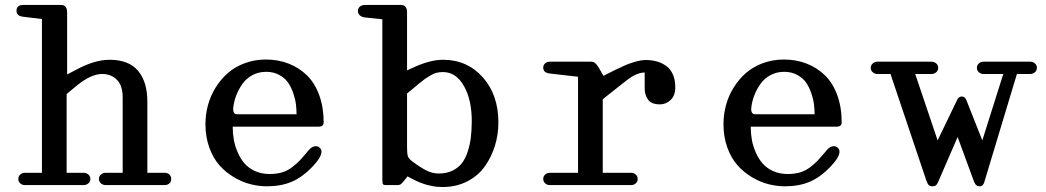

<svg xmlns="http://www.w3.org/2000/svg" viewBox="-20 -750 4238 778"><path d="M74.2 -682.1Q46.9 -685.1 46.9 -706.1Q46.9 -730 74.2 -730H221.2H223.6Q226.6 -730 227.8 -730Q229 -730 232.2 -729.7Q235.4 -729.5 237.1 -728.5Q238.8 -727.5 241.5 -726.1Q244.1 -724.6 245.6 -722.4Q247.1 -720.2 248.8 -717Q250.5 -713.9 251.2 -709.2Q252 -704.6 252 -699.2V-448.2L293.9 -470.2Q365.7 -507.8 423.8 -507.8Q502 -507.8 539.6 -462.9Q577.1 -418 577.1 -337.9V-49.8H647Q658.7 -49.8 666.3 -43Q673.8 -36.1 673.8 -24.9Q673.8 -13.7 666.3 -6.8Q658.7 0 647 0H408.2Q397 0 388.9 -7.1Q380.9 -14.2 380.9 -24.9Q380.9 -35.6 388.9 -42.7Q397 -49.8 408.2 -49.8H477.1V-355Q477.1 -402.8 453.9 -426.5Q430.7 -450.2 394 -450.2Q349.1 -450.2 292 -403.8L250 -369.1V-49.8H318.8Q330.1 -49.8 338.1 -42.7Q346.2 -35.6 346.2 -24.9Q346.2 -14.2 338.1 -7.1Q330.1 0 318.8 0H81.1Q69.8 0 62 -7.1Q54.2 -14.2 54.2 -24.9Q54.2 -35.6 62 -42.7Q69.8 -49.8 81.1 -49.8H149.9V-672.9Z M1072.8 -44.9Q1100.6 -44.9 1122.8 -51.5Q1145 -58.1 1163.8 -72.5Q1182.6 -86.9 1194.1 -99.1Q1205.6 -111.3 1223.6 -132.8Q1228 -138.2 1230.5 -141.1Q1241.7 -154.3 1253.9 -157Q1266.1 -159.7 1274.9 -151.9Q1299.3 -130.4 1246.6 -75.2Q1205.1 -31.7 1161.9 -13.4Q1118.7 4.9 1061.5 4.9Q1028.3 4.9 994.6 -3.7Q960.9 -12.2 927.7 -32Q894.5 -51.8 869.1 -80.3Q843.8 -108.9 828.1 -152.1Q812.5 -195.3 812.5 -247.1Q812.5 -285.6 822.5 -323.2Q832.5 -360.8 853.3 -394.5Q874 -428.2 902.8 -453.6Q931.6 -479 971.7 -493.9Q1011.7 -508.8 1057.6 -508.8Q1106.9 -508.8 1149.2 -492.4Q1191.4 -476.1 1223.4 -445.1Q1255.4 -414.1 1273.4 -364.7Q1291.5 -315.4 1291.5 -253.9Q1291.5 -236.8 1270.5 -236.8H922.9Q922.9 -209.5 927.5 -183.6Q932.1 -157.7 943.4 -132.1Q954.6 -106.4 971.2 -87.4Q987.8 -68.4 1013.9 -56.6Q1040 -44.9 1072.8 -44.9ZM925.8 -318.8Q920.9 -287.1 940.9 -287.1H1181.6Q1181.6 -307.1 1179.2 -327.1Q1176.8 -347.2 1168.5 -371.8Q1160.2 -396.5 1147.5 -415Q1134.8 -433.6 1111.6 -446.3Q1088.4 -459 1058.6 -459Q1027.8 -459 1002.9 -445.6Q978 -432.1 962.6 -410.4Q947.3 -388.7 938.2 -365.7Q929.2 -342.8 925.8 -318.8Z M1459.5 -679.2Q1446.3 -680.7 1438.2 -687.7Q1430.2 -694.8 1430.2 -705.1Q1430.2 -716.3 1438.2 -723.1Q1446.3 -730 1459.5 -730H1598.6H1601.6Q1604 -730 1605.2 -730Q1606.4 -730 1609.6 -729.7Q1612.8 -729.5 1614.5 -728.5Q1616.2 -727.5 1618.9 -726.1Q1621.6 -724.6 1623 -722.4Q1624.5 -720.2 1626.2 -717Q1627.9 -713.9 1628.7 -709.2Q1629.4 -704.6 1629.4 -699.2V-464.8L1662.6 -480Q1726.1 -507.8 1775.4 -507.8Q1873 -507.8 1936.3 -436.8Q1999.5 -365.7 1999.5 -253.9Q1999.5 -205.1 1985.6 -159.7Q1971.7 -114.3 1944.8 -76.2Q1918 -38.1 1873.5 -15.1Q1829.1 7.8 1773.4 7.8Q1762.7 7.8 1751.7 6.8Q1740.7 5.9 1730.5 3.7Q1720.2 1.5 1711.9 -0.5Q1703.6 -2.4 1693.6 -6.1Q1683.6 -9.8 1678 -12Q1672.4 -14.2 1663.1 -18.8Q1653.8 -23.4 1650.9 -24.9Q1647.9 -26.4 1639.9 -30.8Q1631.8 -35.2 1631.3 -35.2Q1611.3 -9.3 1605.7 -4.6Q1600.1 0 1589.4 0H1544.4Q1533.7 0 1531.5 -4.2Q1529.3 -8.3 1529.3 -23.9V-671.9ZM1629.4 -151.9Q1629.4 -127 1632.8 -116.9Q1636.2 -106.9 1650.4 -96.2Q1684.6 -70.8 1708.5 -58.8Q1732.4 -46.9 1758.3 -46.9Q1790.5 -46.9 1814.7 -59.1Q1838.9 -71.3 1853 -90.6Q1867.2 -109.9 1876 -138.2Q1884.8 -166.5 1887.9 -193.6Q1891.1 -220.7 1891.6 -253.9Q1892.6 -343.3 1860.4 -400.6Q1828.1 -458 1775.4 -458Q1761.7 -458 1749.8 -455.3Q1737.8 -452.6 1722.9 -443.4Q1708 -434.1 1702.9 -430.9Q1697.8 -427.7 1678.7 -412.1Q1659.7 -396.5 1658.2 -395L1629.4 -371.1Z M2208 -452.1Q2181.2 -455.1 2181.2 -476.1Q2181.2 -486.3 2188.7 -493.2Q2196.3 -500 2208 -500H2374Q2384.8 -500 2390.9 -495.1Q2397 -490.2 2406.2 -476.1L2425.3 -442.9L2473.1 -466.8Q2499 -479.5 2515.6 -486.6Q2532.2 -493.7 2555.4 -500.2Q2578.6 -506.8 2597.2 -506.8Q2620.6 -506.8 2640.9 -501.2Q2661.1 -495.6 2678.7 -483.4Q2696.3 -471.2 2706.3 -449Q2716.3 -426.8 2716.3 -396Q2716.3 -362.8 2697.5 -345Q2678.7 -327.1 2654.3 -327.1Q2619.6 -327.1 2606 -346.2Q2592.3 -365.2 2592.3 -391.1V-456.1Q2560.5 -456.1 2521 -425.8L2422.4 -348.1V-49.8H2537.1Q2548.3 -49.8 2556.2 -42.7Q2564 -35.6 2564 -24.9Q2564 -14.2 2556.2 -7.1Q2548.3 0 2537.1 0H2208Q2196.8 0 2189 -7.1Q2181.2 -14.2 2181.2 -24.9Q2181.2 -35.6 2189 -42.7Q2196.8 -49.8 2208 -49.8H2322.3V-439Z M3171.9 -44.9Q3199.7 -44.9 3221.9 -51.5Q3244.1 -58.1 3262.9 -72.5Q3281.7 -86.9 3293.2 -99.1Q3304.7 -111.3 3322.8 -132.8Q3327.1 -138.2 3329.6 -141.1Q3340.8 -154.3 3353 -157Q3365.2 -159.7 3374 -151.9Q3398.4 -130.4 3345.7 -75.2Q3304.2 -31.7 3261 -13.4Q3217.8 4.9 3160.6 4.9Q3127.4 4.9 3093.8 -3.7Q3060.1 -12.2 3026.9 -32Q2993.7 -51.8 2968.3 -80.3Q2942.9 -108.9 2927.2 -152.1Q2911.6 -195.3 2911.6 -247.1Q2911.6 -285.6 2921.6 -323.2Q2931.6 -360.8 2952.4 -394.5Q2973.1 -428.2 3002 -453.6Q3030.8 -479 3070.8 -493.9Q3110.8 -508.8 3156.7 -508.8Q3206.1 -508.8 3248.3 -492.4Q3290.5 -476.1 3322.5 -445.1Q3354.5 -414.1 3372.6 -364.7Q3390.6 -315.4 3390.6 -253.9Q3390.6 -236.8 3369.6 -236.8H3022Q3022 -209.5 3026.6 -183.6Q3031.2 -157.7 3042.5 -132.1Q3053.7 -106.4 3070.3 -87.4Q3086.9 -68.4 3113 -56.6Q3139.2 -44.9 3171.9 -44.9ZM3024.9 -318.8Q3020 -287.1 3040 -287.1H3280.8Q3280.8 -307.1 3278.3 -327.1Q3275.9 -347.2 3267.6 -371.8Q3259.3 -396.5 3246.6 -415Q3233.9 -433.6 3210.7 -446.3Q3187.5 -459 3157.7 -459Q3127 -459 3102.1 -445.6Q3077.1 -432.1 3061.8 -410.4Q3046.4 -388.7 3037.4 -365.7Q3028.3 -342.8 3024.9 -318.8Z M3754.4 -500Q3765.6 -500 3773.7 -492.9Q3781.7 -485.8 3781.7 -475.1Q3781.7 -464.4 3773.7 -457.3Q3765.6 -450.2 3754.4 -450.2H3688.5L3779.3 -181.2L3858.4 -345.2Q3864.3 -358.9 3877.4 -358.9Q3889.6 -358.9 3895.5 -345.2L3960.4 -181.2L4045.4 -450.2H3965.3Q3954.1 -450.2 3946.3 -457.3Q3938.5 -464.4 3938.5 -475.1Q3938.5 -485.8 3946.3 -492.9Q3954.1 -500 3965.3 -500H4154.3Q4165.5 -500 4173.6 -492.9Q4181.6 -485.8 4181.6 -475.1Q4181.6 -464.4 4173.6 -457.3Q4165.5 -450.2 4154.3 -450.2H4100.6L3968.8 -13.2Q3963.9 4.9 3949.7 4.9Q3941.9 4.9 3936.8 1Q3931.6 -2.9 3926.8 -14.2L3860.4 -194.8L3780.8 -11.2Q3776.4 -1.5 3771.7 1.7Q3767.1 4.9 3757.3 4.9Q3749 4.9 3743.7 0Q3738.3 -4.9 3733.4 -19L3588.4 -450.2H3535.6Q3524.4 -450.2 3516.4 -457.3Q3508.3 -464.4 3508.3 -475.1Q3508.3 -485.8 3516.4 -492.9Q3524.4 -500 3535.6 -500Z"/></svg>

Font: Director
Style: Regular
Weight: 400
Designer: Ange Degheest & May Jolivet & Justine Herbel
Foundry: Velvetyne Type Foundry
Version: Version 1.000;FEAKit 1.0